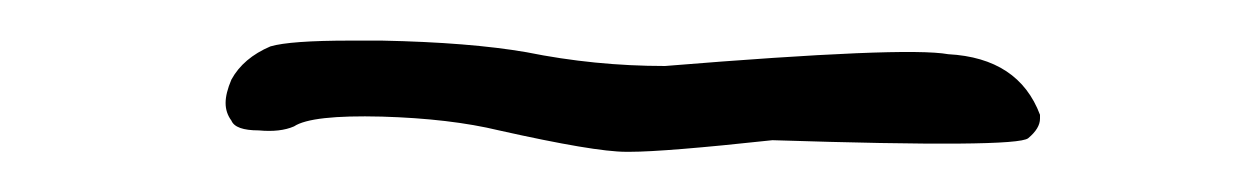

<svg xmlns="http://www.w3.org/2000/svg" viewBox="-20 -31 627 96"><path d="M115.2 -7.8Q125 -10.7 155.3 -10.7Q162.1 -10.7 170.9 -10.7Q214.8 -9.8 243.2 -4.9Q277.3 2 312.5 2Q432.6 -7.8 454.1 -3.9Q489.3 -2 500 26.4Q500 27.3 500 28.3Q500 33.2 494.1 38.1Q488.3 43 366.2 39.1Q312.5 44.9 294.9 44.9Q293.9 44.9 293 44.9Q277.3 44.9 229.5 34.2Q205.1 28.3 170.9 27.3Q135.7 26.4 127 32.2Q120.1 35.2 109.4 34.2Q97.7 34.2 95.7 29.3Q92.8 25.4 92.8 20.5Q92.8 15.6 95.7 8.8Q101.6 -2 115.2 -7.8Z"/></svg>

Font: Yahfie
Style: Heavy
Weight: 600
Designer: Joe Palazzolo
Foundry: jozolo LLC
Version: Version 001.000